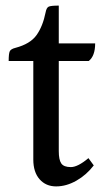

<svg xmlns="http://www.w3.org/2000/svg" viewBox="-20 -652 381 686"><path d="M190 -632V-497H320Q320 -452 297 -434H190V-112Q190 -81 199 -68Q208 -55 233 -55Q258 -55 296 -87L315 -61Q289 -27 253 -6.5Q217 14 180.5 14Q144 14 121.5 -11.5Q99 -37 99 -82V-434H11Q11 -461 15 -469Q19 -477 35 -481Q88 -495 110.5 -526.5Q133 -558 143 -608Q146 -624 153.5 -628Q161 -632 190 -632Z"/></svg>

Font: Gabriela
Style: Regular
Weight: 400
Designer: Eduardo Rodriguez Tunni
Foundry: Eduardo Rodriguez Tunni
Version: Version 1.003